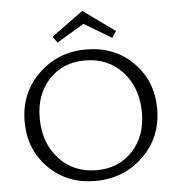

<svg xmlns="http://www.w3.org/2000/svg" viewBox="-58 -915 906 976"><g transform="rotate(-5 395.0 -427.5)"><path d="M398 -795 258 -711 237 -744 398 -861 560 -744 538 -711ZM734 -332Q734 -187 634.5 -90.5Q535 6 389 6Q245 6 151 -89Q57 -184 57 -325Q57 -470 156 -567Q255 -664 400 -664Q545 -664 639.5 -569Q734 -474 734 -332ZM401 -48Q513 -48 584 -123.5Q655 -199 655 -319Q655 -447 581 -528Q507 -609 389 -609Q277 -609 206 -533.5Q135 -458 135 -338Q135 -210 209 -129Q283 -48 401 -48Z"/></g></svg>

Font: EauTestInfant
Style: Regular
Weight: 400
Designer: Christian Thalmann (Catharsis Fonts)
Version: Version 0.001;PS 000.001;hotconv 1.0.88;makeotf.lib2.5.64775